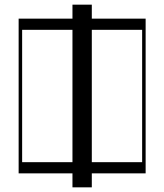

<svg xmlns="http://www.w3.org/2000/svg" viewBox="-20 -804 705 824"><path d="M291 0V-60H60V-724H291V-784H374V-724H605V-60H374V0ZM291 -108V-676H75V-108ZM590 -108V-676H374V-108Z"/></svg>

Font: Facade Sud
Style: Regular
Weight: 100
Designer: Éléonore Fines
Foundry: Velvetyne Type Foundry
Version: Version 1.001;Glyphs 3.2 (3202)